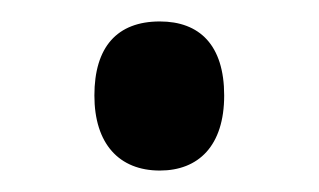

<svg xmlns="http://www.w3.org/2000/svg" viewBox="-20 -145 297 179"><path d="M68 -56C68 -11 91 14 129 14C165 14 189 -9 189 -56C189 -103 166 -125 129 -125C89 -125 68 -101 68 -56Z"/></svg>

Font: Noto Sans Devanagari UI ExtraCondensed Medium
Style: Regular
Weight: 500
Width: 2
Designer: Jelle Bosma - Monotype Design Team
Foundry: Monotype Imaging Inc.
Version: Version 2.003